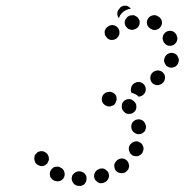

<svg xmlns="http://www.w3.org/2000/svg" viewBox="-20 -614 634 659"><path d="M226 -1Q226 4 228 8Q230 13 233 16Q236 20 241 22Q245 24 250 24H252Q257 25 261 23Q266 21 270 18Q273 14 275 10Q277 5 277 0Q278 -10 271 -18Q264 -25 253 -26H252Q242 -26 234 -19Q226 -12 226 -1ZM304 -3Q305 2 308 5Q312 9 316 12Q320 14 325 15Q330 15 335 14L336 13Q346 10 351 1Q356 -8 353 -18Q352 -23 349 -26Q345 -30 341 -33Q337 -35 332 -36Q327 -36 322 -35L321 -34Q311 -31 306 -22Q301 -13 304 -3ZM167 -41Q162 -39 159 -35Q155 -32 153 -27Q151 -23 151 -18Q151 -13 152 -8Q154 -4 158 0Q161 4 166 6H167Q176 10 186 7Q196 3 200 -6Q202 -11 202 -16Q202 -21 200 -26Q199 -30 195 -34Q192 -37 187 -39L186 -40Q182 -42 177 -42Q172 -42 167 -41ZM372 -48Q372 -43 373 -38Q374 -33 377 -29Q383 -21 394 -20Q404 -18 412 -24L413 -25Q417 -28 420 -32Q422 -37 423 -41Q424 -46 422 -51Q421 -56 418 -60Q412 -68 402 -70Q392 -71 383 -65L382 -64Q378 -61 376 -57Q373 -53 372 -48ZM134 -92Q130 -95 125 -95Q120 -96 115 -94Q110 -93 107 -90Q103 -86 100 -82Q98 -78 98 -73Q97 -68 99 -63Q99 -62 99 -61Q102 -51 112 -47Q121 -42 131 -45Q135 -47 139 -50Q143 -53 145 -58Q147 -62 148 -67Q148 -72 147 -77Q147 -77 146 -78Q145 -82 142 -86Q139 -90 134 -92ZM436 -80Q441 -78 446 -78Q451 -77 456 -79Q460 -81 464 -84Q468 -88 470 -92V-93Q475 -103 471 -112Q468 -122 458 -126Q454 -129 449 -129Q444 -129 439 -127Q435 -126 431 -122Q427 -119 425 -115L424 -113Q420 -104 424 -94Q427 -85 436 -80ZM461 -154Q471 -156 477 -164Q482 -173 481 -183L480 -184Q478 -194 470 -200Q461 -206 451 -204Q441 -202 435 -194Q429 -185 431 -175V-174Q433 -164 442 -158Q450 -152 461 -154ZM422 -223Q427 -223 431 -224Q436 -226 440 -229Q448 -236 448 -246Q449 -257 442 -264L441 -265Q434 -273 424 -274Q414 -274 406 -268Q398 -261 398 -250Q397 -240 404 -232L405 -231Q408 -228 412 -225Q417 -223 422 -223ZM361 -250 360 -249Q355 -248 350 -249Q345 -250 341 -253Q337 -255 334 -259Q331 -263 330 -268Q328 -278 333 -287Q339 -296 349 -298H350Q360 -301 369 -295Q378 -290 380 -280Q380 -277 380 -275Q381 -273 380 -270Q380 -270 380 -270Q378 -265 376 -260Q374 -256 370 -253Q366 -251 361 -250ZM444 -330H445Q454 -335 464 -331Q474 -327 478 -318Q482 -309 479 -299Q475 -289 466 -285L464 -284Q462 -283 460 -283Q458 -282 456 -282Q451 -288 444 -291Q438 -294 432 -295Q432 -296 432 -296Q431 -296 431 -297Q427 -306 431 -316Q434 -325 444 -330ZM501 -331Q504 -327 508 -325Q513 -322 518 -322Q523 -321 527 -323Q532 -324 536 -327L537 -328Q545 -334 546 -344Q548 -355 541 -363Q538 -367 534 -369Q529 -372 524 -372Q520 -373 515 -371Q510 -370 506 -367L505 -366Q497 -360 496 -349Q495 -339 501 -331ZM546 -396Q548 -392 551 -388Q555 -385 560 -383Q569 -380 579 -384Q588 -388 592 -398V-399Q594 -404 594 -409Q593 -414 591 -418Q589 -423 586 -426Q582 -430 577 -431Q568 -435 558 -430Q549 -426 545 -416V-415Q543 -411 543 -406Q543 -401 546 -396ZM574 -459Q579 -461 582 -465Q586 -469 587 -473Q589 -478 589 -483Q588 -488 586 -493V-494Q581 -503 572 -507Q562 -510 553 -506Q548 -504 545 -500Q541 -496 540 -492Q538 -487 538 -482Q538 -477 541 -472V-471Q546 -462 555 -458Q565 -455 574 -459ZM385 -518Q379 -526 368 -528Q358 -529 350 -522H349Q345 -519 342 -514Q340 -510 339 -505Q339 -500 340 -495Q342 -490 345 -487Q351 -478 361 -477Q372 -476 380 -482L381 -483Q389 -490 390 -500Q391 -510 385 -518ZM534 -527Q538 -536 534 -546Q530 -555 520 -559L519 -560Q510 -564 500 -560Q490 -556 486 -546Q484 -542 484 -537Q484 -532 486 -527Q488 -523 492 -519Q495 -516 500 -514L501 -513Q511 -509 520 -513Q530 -517 534 -527ZM459 -543Q457 -548 454 -552Q451 -556 447 -558Q443 -561 438 -562Q433 -562 428 -561H427Q417 -558 412 -549Q406 -541 409 -530Q410 -526 413 -522Q416 -518 420 -515Q425 -513 429 -512Q434 -511 439 -512L440 -513Q450 -515 456 -524Q461 -533 459 -543ZM387 -581 389 -583Q394 -592 404 -594Q415 -596 423 -590Q425 -589 426 -587Q428 -586 429 -584Q426 -584 423 -583H422Q413 -580 405 -575Q397 -569 392 -561Q390 -556 388 -552Q386 -554 385 -556Q384 -559 383 -562Q382 -567 383 -572Q384 -577 387 -581Z"/></svg>

Font: FRB American Cursive Guidelines Arrows Dotted Black
Style: Bold Italic
Weight: 900
Italic angle: -25°
Version: Version 2.0;Modular Font Editor K font №1